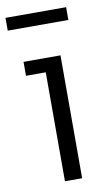

<svg xmlns="http://www.w3.org/2000/svg" viewBox="-87 -770 470 814"><g transform="rotate(-10 148.0 -363.0)"><path d="M125 -469H40V-529H199V0H125ZM-3 -726H258V-671H-3Z"/></g></svg>

Font: Sora-SIA Light
Style: Regular
Weight: 300
Designer: Jonathan Barnbrook, Julián Moncada
Foundry: Barnbrook Fonts
Version: Version 2.000